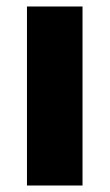

<svg xmlns="http://www.w3.org/2000/svg" viewBox="-20 -571 338 591"><path d="M234 0V-551H63V0Z"/></svg>

Font: Noto Sans Bengali SemiCondensed ExtraBold
Style: Regular
Weight: 800
Width: 4
Designer: Joana Ranito - Universal Thirst; Jelle Bosma - Monotype Design Team
Foundry: Universal Thirst ehf.
Version: Version 3.000